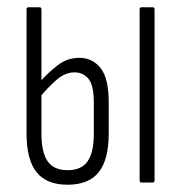

<svg xmlns="http://www.w3.org/2000/svg" viewBox="-20 -502 497 528"><path d="M166 6Q108 6 80.5 -28.5Q53 -63 53 -135V-476Q53 -482 58 -482H89Q94 -482 94 -476V-134Q94 -83 111 -58.5Q128 -34 166 -34Q204 -34 221 -58.5Q238 -83 238 -134V-220Q238 -267 223.5 -285Q209 -303 185 -303Q159 -303 135 -282Q111 -261 89 -234V-276Q112 -302 138.5 -322.5Q165 -343 198 -343Q234 -343 256.5 -315Q279 -287 279 -220V-135Q279 -63 251.5 -28.5Q224 6 166 6ZM369 0Q364 0 364 -6V-476Q364 -482 369 -482H400Q405 -482 405 -476V-6Q405 0 400 0Z"/></svg>

Font: Sofia Sans Extra Condensed Light
Style: Regular
Weight: 300
Designer: Botio Nikoltchev, Ani Petrova
Foundry: lettersoup
Version: Version 4.101